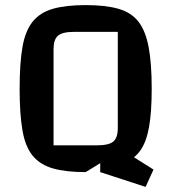

<svg xmlns="http://www.w3.org/2000/svg" viewBox="-20 -660 672 753"><path d="M316 15Q238 15 187.5 0.5Q137 -14 108 -49.5Q79 -85 68 -149Q57 -213 57 -312Q57 -411 68 -475Q79 -539 108 -575Q137 -611 187.5 -625.5Q238 -640 316 -640Q394 -640 444.5 -625.5Q495 -611 523 -575Q551 -539 563 -475Q575 -411 575 -312Q575 -220 564.5 -161.5Q554 -103 530.5 -70Q507 -37 467 -20H373ZM190 -90H360Q407 -90 424.5 -105Q442 -120 442 -158V-535H270Q225 -535 207.5 -520Q190 -505 190 -467ZM551 73 373 15V-20L471 -65L582 5Z"/></svg>

Font: Changa Medium
Style: Regular
Weight: 500
Designer: Eduardo Rodriguez Tunni
Foundry: Eduardo Rodriguez Tunni
Version: Version 3.003